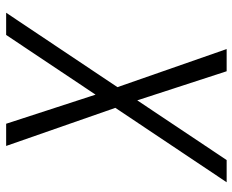

<svg xmlns="http://www.w3.org/2000/svg" viewBox="-88 -688 775 640"><g transform="rotate(90 300.0 -367.5)"><path d="M22 0 270 -371 143 -735H217L314 -437L513 -735H587L339 -364L466 0H392L295 -298L96 0Z"/></g></svg>

Font: Iosevka Aile Light
Style: Italic
Weight: 300
Italic angle: -9°
Designer: Belleve Invis
Foundry: Belleve Invis
Version: Version 31.1.0; ttfautohint (v1.8.4)